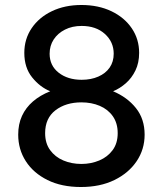

<svg xmlns="http://www.w3.org/2000/svg" viewBox="-20 -735 653 770"><path d="M304.5 15Q227 15 170.5 -13Q114 -41 83.5 -88.5Q53 -136 53 -195Q53 -237 68.2 -270.2Q83.5 -303.5 112.2 -328.2Q141 -353 181.5 -369Q140.5 -385.5 109 -424.5Q77.5 -463.5 77.5 -523Q77.5 -578.5 107 -622Q136.5 -665.5 188.2 -690.2Q240 -715 306.5 -715Q374.5 -715 426.8 -690Q479 -665 508.5 -621.5Q538 -578 538 -523Q538 -483 523.2 -452.5Q508.5 -422 484.5 -401Q460.5 -380 433.5 -369Q490.5 -345 525.2 -301.5Q560 -258 560 -195Q560 -136 528 -88.5Q496 -41 438.8 -13Q381.5 15 304.5 15ZM306.5 -77.5Q345 -77.5 378.2 -91.5Q411.5 -105.5 431.8 -133Q452 -160.5 452 -201Q452 -241 432.5 -268.8Q413 -296.5 380 -310.5Q347 -324.5 306.5 -324.5Q244 -324.5 202.5 -292.8Q161 -261 161 -201Q161 -160.5 181 -133Q201 -105.5 234 -91.5Q267 -77.5 306.5 -77.5ZM307.5 -415Q345 -415 374.2 -427.8Q403.5 -440.5 419.8 -464Q436 -487.5 436 -519.5Q436 -567 400.5 -599Q365 -631 307.5 -631Q269.5 -631 240.5 -616.2Q211.5 -601.5 195.2 -576.5Q179 -551.5 179 -519.5Q179 -472 215.2 -443.5Q251.5 -415 307.5 -415Z"/></svg>

Font: Geologica Thin Roman
Style: Regular
Weight: 400
Version: Version 1.010;gftools[0.9.28]